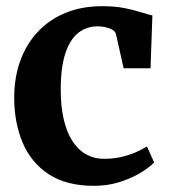

<svg xmlns="http://www.w3.org/2000/svg" viewBox="-20 -590 548 621"><path d="M26 -273.2Q25.9 -338.5 45.4 -392.8Q64.9 -447 102 -486.8Q139 -526.6 191.7 -548.3Q244.4 -570 310.5 -570Q352.2 -570 382.9 -563.8Q413.6 -557.7 435.7 -550.5Q457.8 -543.3 472.9 -540L466.8 -369.1H379.9L355.2 -479.2Q353.4 -488 343.6 -493.6Q333.8 -499.3 320.7 -502.1Q307.7 -504.9 296 -504.9Q260.8 -504.9 234.1 -484.5Q207.5 -464.1 192.2 -419.8Q176.9 -375.6 176.4 -303.1Q176.3 -246.4 186.2 -203.8Q196.2 -161.1 214.7 -133Q233.2 -104.8 259 -90.5Q284.8 -76.3 315.5 -76.3Q346.4 -76.3 372.2 -82.3Q398 -88.3 419 -97.5Q439.9 -106.7 455.3 -116.5L478.5 -64.7Q464.7 -49.8 436.2 -32.1Q407.7 -14.4 368.6 -1.7Q329.5 11 283.8 11Q195.2 11 138.2 -26.1Q81.2 -63.3 53.7 -127.6Q26.1 -192 26 -273.2Z"/></svg>

Font: Merriweather 7pt Light
Style: Regular
Weight: 300
Designer: Eben Sorkin
Foundry: Eben Sorkin
Version: Version 2.200;gftools[0.9.31]